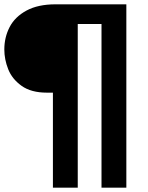

<svg xmlns="http://www.w3.org/2000/svg" viewBox="-24 -762 683 889"><path d="M193 -333Q120 -333 76 -364.5Q32 -396 14 -441.5Q-4 -487 -4 -533Q-4 -589 20.5 -636.5Q45 -684 98.5 -713Q152 -742 233 -742H561V107H446V-651H336V107H221V-333Z"/></svg>

Font: Gontserrat SemiBold
Style: Regular
Weight: 600
Designer: Julieta Ulanovsky
Foundry: Julieta Ulanovsky
Version: Version 6.001